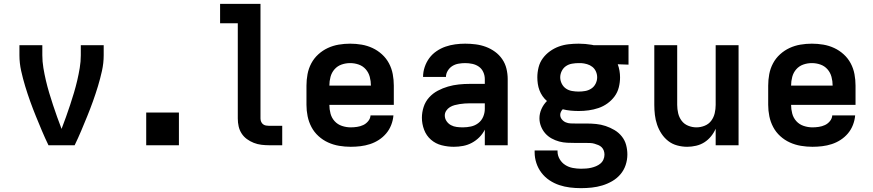

<svg xmlns="http://www.w3.org/2000/svg" viewBox="-20 -755 4540 998"><path d="M232 0Q214 -37 198 -75Q182 -113 166.5 -151Q151 -189 137 -228Q123 -267 111 -306.5Q99 -346 90 -386.5Q81 -427 81 -468V-520H200V-468Q200 -435 205.5 -402Q211 -369 218.5 -337Q226 -305 235.5 -273Q245 -241 255.5 -209.5Q266 -178 277 -147Q288 -116 300 -85Q312 -116 323 -147Q334 -178 344.5 -209.5Q355 -241 364.5 -273Q374 -305 381.5 -337Q389 -369 394.5 -402Q400 -435 400 -468V-520H519V-468Q519 -427 510 -386.5Q501 -346 489 -306.5Q477 -267 463 -228Q449 -189 433.5 -151Q418 -113 402 -75Q386 -37 368 0Z M740 0V-170H910V0Z M1379 0Q1359 0 1338.5 -2.5Q1318 -5 1299 -12.5Q1280 -20 1263.5 -32Q1247 -44 1236 -61Q1225 -78 1220.5 -98Q1216 -118 1216 -139V-634H1124V-735H1334V-139Q1334 -130 1337.5 -122Q1341 -114 1347.5 -109Q1354 -104 1362.5 -102.5Q1371 -101 1379 -101H1447V0Z M1803 8Q1773 8 1743 3Q1713 -2 1685.5 -14.5Q1658 -27 1635.5 -47.5Q1613 -68 1599 -94.5Q1585 -121 1579 -150.5Q1573 -180 1573 -210V-310Q1573 -340 1578.5 -369.5Q1584 -399 1598 -425.5Q1612 -452 1634.5 -472.5Q1657 -493 1684 -505.5Q1711 -518 1740.5 -523Q1770 -528 1800 -528Q1830 -528 1859.5 -523Q1889 -518 1916 -505.5Q1943 -493 1965.5 -472.5Q1988 -452 2002 -425.5Q2016 -399 2021.5 -369.5Q2027 -340 2027 -310V-210H1692Q1692 -187 1698 -164.5Q1704 -142 1719.5 -125Q1735 -108 1757.5 -100.5Q1780 -93 1803 -93Q1819 -93 1836 -95.5Q1853 -98 1868 -105Q1883 -112 1894 -125.5Q1905 -139 1906 -155H2025Q2023 -130 2013.5 -105.5Q2004 -81 1987.5 -61.5Q1971 -42 1949.5 -28Q1928 -14 1903.5 -6Q1879 2 1853.5 5Q1828 8 1803 8ZM1692 -310H1908Q1908 -333 1902 -355.5Q1896 -378 1881 -395Q1866 -412 1844.5 -419.5Q1823 -427 1800 -427Q1777 -427 1755.5 -419.5Q1734 -412 1719 -395Q1704 -378 1698 -355.5Q1692 -333 1692 -310Z M2339 8Q2307 8 2275.5 0Q2244 -8 2220 -29Q2196 -50 2184.5 -80.5Q2173 -111 2173 -143Q2173 -171 2182 -199Q2191 -227 2210.5 -248.5Q2230 -270 2255.5 -283.5Q2281 -297 2308.5 -305Q2336 -313 2364.5 -316Q2393 -319 2422 -319H2500V-344Q2500 -363 2492 -380.5Q2484 -398 2469 -408.5Q2454 -419 2435.5 -423Q2417 -427 2398 -427Q2381 -427 2363.5 -424Q2346 -421 2331.5 -412Q2317 -403 2307.5 -387.5Q2298 -372 2298 -355H2179Q2179 -381 2187.5 -406.5Q2196 -432 2211.5 -453Q2227 -474 2249 -489Q2271 -504 2295.5 -512.5Q2320 -521 2346 -524.5Q2372 -528 2398 -528Q2425 -528 2452.5 -524.5Q2480 -521 2505.5 -511.5Q2531 -502 2553 -486Q2575 -470 2590.5 -447.5Q2606 -425 2612.5 -398Q2619 -371 2619 -344V0H2500V-81Q2489 -59 2471.5 -41.5Q2454 -24 2432.5 -12.5Q2411 -1 2387 3.5Q2363 8 2339 8ZM2386 -93Q2407 -93 2428 -97.5Q2449 -102 2466 -115Q2483 -128 2491.5 -148Q2500 -168 2500 -189V-218H2422Q2409 -218 2395.5 -217Q2382 -216 2369 -214Q2356 -212 2343 -208.5Q2330 -205 2318.5 -198Q2307 -191 2299.5 -179.5Q2292 -168 2292 -155Q2292 -139 2301 -125.5Q2310 -112 2324 -104.5Q2338 -97 2354 -95Q2370 -93 2386 -93Z M3000 223Q2971 223 2942.5 219.5Q2914 216 2887 207Q2860 198 2836 182Q2812 166 2794.5 143Q2777 120 2768 92.5Q2759 65 2759 37V27H2878V32Q2878 53 2889 72Q2900 91 2918 102.5Q2936 114 2957.5 118Q2979 122 3000 122Q3013 122 3026.5 121Q3040 120 3053 117Q3066 114 3078 109Q3090 104 3100.5 95.5Q3111 87 3116.5 74.5Q3122 62 3122 49Q3122 38 3118.5 28Q3115 18 3107.5 10.5Q3100 3 3090 -1Q3080 -5 3070 -8Q3060 -11 3049.5 -11.5Q3039 -12 3028 -12H2972Q2950 -12 2928.5 -13Q2907 -14 2886.5 -19.5Q2866 -25 2847 -35.5Q2828 -46 2814 -62Q2800 -78 2792 -98.5Q2784 -119 2784 -140Q2784 -165 2794.5 -188.5Q2805 -212 2823 -230Q2810 -241 2800 -255.5Q2790 -270 2784 -286Q2778 -302 2775.5 -319Q2773 -336 2773 -353Q2773 -379 2779.5 -405Q2786 -431 2801.5 -452Q2817 -473 2838.5 -488.5Q2860 -504 2884.5 -513Q2909 -522 2935.5 -525Q2962 -528 2988 -528Q3005 -528 3022.5 -526.5Q3040 -525 3057 -522L3066 -520H3247V-419L3191 -421Q3197 -405 3200 -387.5Q3203 -370 3203 -353Q3203 -327 3196.5 -301Q3190 -275 3174.5 -254Q3159 -233 3137.5 -217.5Q3116 -202 3091 -193.5Q3066 -185 3040 -181.5Q3014 -178 2988 -178Q2967 -178 2946 -180Q2925 -182 2905 -187Q2899 -181 2895.5 -173.5Q2892 -166 2892 -158Q2892 -145 2900.5 -134.5Q2909 -124 2921 -119Q2933 -114 2945.5 -113.5Q2958 -113 2971 -113H3028Q3054 -113 3079 -110.5Q3104 -108 3128 -100Q3152 -92 3174 -79Q3196 -66 3212 -46Q3228 -26 3234.5 -1.5Q3241 23 3241 48Q3241 76 3232 103Q3223 130 3204.5 151.5Q3186 173 3161.5 187Q3137 201 3110.5 209Q3084 217 3056 220Q3028 223 3000 223ZM2988 -279Q3005 -279 3022 -282Q3039 -285 3053.5 -294.5Q3068 -304 3076 -320Q3084 -336 3084 -353Q3084 -369 3077.5 -383.5Q3071 -398 3059 -407.5Q3047 -417 3031.5 -421.5Q3016 -426 3001 -427H2988Q2971 -427 2953.5 -424Q2936 -421 2922 -411.5Q2908 -402 2900 -386Q2892 -370 2892 -353Q2892 -336 2900 -320Q2908 -304 2922 -294.5Q2936 -285 2953.5 -282Q2971 -279 2988 -279Z M3552 8Q3526 8 3500 1Q3474 -6 3453.5 -22Q3433 -38 3418.5 -60Q3404 -82 3395.5 -107Q3387 -132 3384 -158Q3381 -184 3381 -210V-520H3500V-210Q3500 -188 3505 -166.5Q3510 -145 3523 -127.5Q3536 -110 3557 -101.5Q3578 -93 3600 -93Q3622 -93 3643 -101.5Q3664 -110 3677 -127.5Q3690 -145 3695 -166.5Q3700 -188 3700 -210V-520H3819V0H3700V-86Q3691 -65 3676 -46.5Q3661 -28 3641.5 -15.5Q3622 -3 3598.5 2.5Q3575 8 3552 8Z M4203 8Q4173 8 4143 3Q4113 -2 4085.5 -14.5Q4058 -27 4035.5 -47.5Q4013 -68 3999 -94.5Q3985 -121 3979 -150.5Q3973 -180 3973 -210V-310Q3973 -340 3978.5 -369.5Q3984 -399 3998 -425.5Q4012 -452 4034.5 -472.5Q4057 -493 4084 -505.5Q4111 -518 4140.5 -523Q4170 -528 4200 -528Q4230 -528 4259.5 -523Q4289 -518 4316 -505.5Q4343 -493 4365.5 -472.5Q4388 -452 4402 -425.5Q4416 -399 4421.5 -369.5Q4427 -340 4427 -310V-210H4092Q4092 -187 4098 -164.5Q4104 -142 4119.5 -125Q4135 -108 4157.5 -100.5Q4180 -93 4203 -93Q4219 -93 4236 -95.5Q4253 -98 4268 -105Q4283 -112 4294 -125.5Q4305 -139 4306 -155H4425Q4423 -130 4413.5 -105.5Q4404 -81 4387.5 -61.5Q4371 -42 4349.5 -28Q4328 -14 4303.5 -6Q4279 2 4253.5 5Q4228 8 4203 8ZM4092 -310H4308Q4308 -333 4302 -355.5Q4296 -378 4281 -395Q4266 -412 4244.5 -419.5Q4223 -427 4200 -427Q4177 -427 4155.5 -419.5Q4134 -412 4119 -395Q4104 -378 4098 -355.5Q4092 -333 4092 -310Z"/></svg>

Font: Iosevka Book
Style: Bold
Weight: 700
Designer: Belleve Invis
Foundry: Belleve Invis
Version: Version 28.0.7; ttfautohint (v1.8.3)